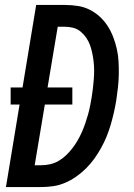

<svg xmlns="http://www.w3.org/2000/svg" viewBox="-20 -755 540 775"><path d="M4 0 59 -333H23V-402H71L126 -735H242Q268 -735 294 -731Q320 -727 342.5 -715.5Q365 -704 383 -687.5Q401 -671 414.5 -650Q428 -629 437 -605.5Q446 -582 451.5 -557.5Q457 -533 458.5 -507Q460 -481 459.5 -454.5Q459 -428 456 -401Q453 -374 449 -348Q445 -324 439.5 -300Q434 -276 427 -252Q420 -228 410.5 -204.5Q401 -181 388.5 -158.5Q376 -136 361 -115Q346 -94 327.5 -75.5Q309 -57 287.5 -42Q266 -27 242.5 -17Q219 -7 194.5 -3.5Q170 0 146 0ZM120 -88H146Q164 -88 182 -92Q200 -96 216.5 -105.5Q233 -115 247 -128.5Q261 -142 272.5 -157Q284 -172 293.5 -188.5Q303 -205 310.5 -222Q318 -239 324 -256.5Q330 -274 335 -291.5Q340 -309 343.5 -326.5Q347 -344 350 -362Q353 -380 355 -398Q357 -416 358.5 -434Q360 -452 360 -470Q360 -488 358 -505.5Q356 -523 352.5 -540Q349 -557 343.5 -572.5Q338 -588 328.5 -602Q319 -616 306 -627Q293 -638 276.5 -642.5Q260 -647 242 -647H213L172 -402H272V-333H161Z"/></svg>

Font: Iosevka SS04 Semibold
Style: Italic
Weight: 600
Italic angle: -9°
Monospace: yes
Designer: Belleve Invis
Foundry: Belleve Invis
Version: Version 19.0.0; ttfautohint (v1.8.4)